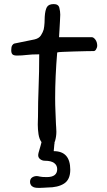

<svg xmlns="http://www.w3.org/2000/svg" viewBox="-20 -693 525 940"><path d="M221 20Q196 20 184 4Q172 -12 168.5 -36Q165 -60 165 -83Q165 -94 165.5 -104Q166 -114 166 -121Q166 -193 169 -266.5Q172 -340 172 -427Q135 -427 111 -424Q87 -421 63 -421Q47 -421 41 -427Q35 -433 35 -447Q35 -463 39.5 -470.5Q44 -478 51 -480L149 -500Q171 -505 180.5 -520Q190 -535 194 -549Q196 -557 196.5 -564.5Q197 -572 198 -581Q198 -589 198.5 -596.5Q199 -604 199 -611Q201 -643 209.5 -658Q218 -673 243 -673Q266 -673 270.5 -655Q275 -637 275 -621Q275 -610 273.5 -587.5Q272 -565 271 -543Q270 -521 269 -511H429Q438 -511 447 -499Q456 -487 456 -468Q456 -462 451 -452.5Q446 -443 439 -443Q429 -443 401.5 -442.5Q374 -442 342.5 -441Q311 -440 287 -439Q263 -438 260 -436Q255 -376 252.5 -320.5Q250 -265 250 -213Q250 -179 251.5 -147.5Q253 -116 254 -85Q254 -80 255 -70Q256 -60 256 -48Q256 -25 249.5 -2.5Q243 20 221 20ZM212 225Q208 225 195.5 226Q183 227 171 227Q154 227 146 224Q136 220 131.5 213Q127 206 127 198Q127 183 137 176Q147 169 160 169Q165 169 175 171.5Q185 174 209 174Q260 174 260 135Q260 116 245 105Q230 94 200 94Q187 94 177 86.5Q167 79 167 67Q167 62 169 54Q181 14 186 -8Q188 -19 197 -25Q206 -31 215 -31Q227 -31 237 -21.5Q247 -12 247 4Q247 6 247 9Q247 12 246 14Q245 20 244.5 31Q244 42 243 47Q324 47 324 138Q324 186 294 205.5Q264 225 212 225Z"/></svg>

Font: Fuzzy Bubbles
Style: Regular
Weight: 400
Designer: Robert E. Leuschke
Foundry: Robert E. Leuschke
Version: Version 1.010; ttfautohint (v1.8.3)